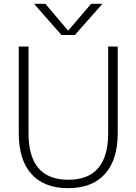

<svg xmlns="http://www.w3.org/2000/svg" viewBox="-20 -973 713 1003"><path d="M337 -814 456 -953H515L371 -790H301L158 -953H217L335 -814ZM545 -730H595V-278Q595 -138 528 -64Q461 10 336 10Q211 10 144.5 -63.5Q78 -137 78 -278V-730H129V-277Q129 -34 337 -34Q545 -34 545 -277Z"/></svg>

Font: M PLUS 1p Light
Style: Regular
Weight: 300
Version: Version 1.061